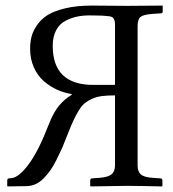

<svg xmlns="http://www.w3.org/2000/svg" viewBox="-20 -666 620 688"><path d="M168.9 -502Q168.9 -361.8 314 -361.8H392.1V-575.2Q392.1 -586.4 390.6 -591.8Q389.2 -597.2 385.5 -601.8Q381.8 -606.4 370.1 -607.9Q358.4 -609.4 344 -610.1Q329.6 -610.8 300.8 -610.8Q276.4 -610.8 255.9 -606.4Q235.4 -602.1 214.4 -591.3Q193.4 -580.6 181.2 -557.6Q168.9 -534.7 168.9 -502ZM5.9 0V-19Q5.9 -26.9 13.2 -26.9L22 -27.8Q48.8 -31.2 84 -79.1Q118.2 -125.5 154.8 -220.2Q171.9 -264.2 191.9 -287.8Q211.9 -311.5 236.8 -326.2V-329.1Q210 -333 184.6 -344.5Q159.2 -356 137 -375.2Q114.7 -394.5 101.3 -424.6Q87.9 -454.6 87.9 -491.2Q87.9 -514.2 92.8 -533.9Q97.7 -553.7 112.1 -575.2Q126.5 -596.7 149.9 -611.6Q173.3 -626.5 213.9 -636.2Q254.4 -646 308.1 -646Q326.2 -646 372.6 -645.5Q418.9 -645 435.1 -645L563 -646V-625Q563 -618.2 556.2 -618.2L525.9 -616.2Q494.1 -613.8 483.6 -605.5Q473.1 -597.2 473.1 -571.8V-73.2Q473.1 -50.8 484.9 -41Q496.1 -30.8 526.9 -28.8L554.2 -26.9Q562 -26.9 562 -19V0L560.1 2Q473.1 0 434.1 0L305.2 2L303.2 0V-19Q303.2 -26.9 311 -26.9L336.9 -28.8Q367.7 -31.2 379.9 -41.5Q392.1 -51.8 392.1 -73.2V-324.2Q365.2 -324.2 345.9 -321.8Q326.7 -319.3 310.8 -312.3Q294.9 -305.2 284.2 -296.6Q273.4 -288.1 262.7 -270.8Q252 -253.4 243.9 -236.1Q235.8 -218.8 224.1 -189Q210.9 -155.8 203.1 -136.7Q193.8 -116.2 181.9 -92.3Q169.9 -68.4 158.9 -53.5Q147.9 -38.6 134.5 -25.1Q121.1 -11.7 105.7 -5.4Q90.3 1 73.2 1L6.8 2Z"/></svg>

Font: Linux Libertine Display G
Style: Regular
Weight: 400
Designer: Philipp H. Poll
Foundry: Philipp H. Poll
Version: Version 5.0.9